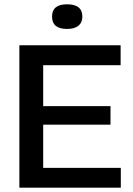

<svg xmlns="http://www.w3.org/2000/svg" viewBox="-20 -870 615 890"><path d="M291 -735.8Q221.2 -735.8 221.2 -793Q221.2 -850.1 291 -850.1Q361.8 -850.1 361.8 -793Q361.8 -765.6 343.5 -750.7Q325.2 -735.8 291 -735.8ZM69.8 0V-660.2H539.1V-567.9H180.2V-377.9H492.2V-292H180.2V-91.8H540V0Z"/></svg>

Font: Bricolage Grotesque Medium
Style: Regular
Weight: 500
Designer: Mathieu Triay
Foundry: Atelier Triay
Version: Version 1.000;gftools[0.9.30]